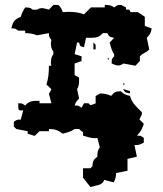

<svg xmlns="http://www.w3.org/2000/svg" viewBox="-20 -550 660 777"><path d="M483 -206C483 -206 484 -214 482 -214C477 -214 479 -202 483 -206ZM478 -190C487 -174 487 -176 506 -172V-181ZM430 -162C411 -170 403 -171 384 -172C375 -156 374 -152 374 -134L346 -124V-115L298 -105C302 -89 300 -90 316 -86V-1C335 4 347 9 362 9C365 9 370 9 374 8L384 46C375 59 374 65 374 84C358 97 356 100 354 122L346 131H316V169L346 207L384 197C399 188 396 189 402 178L440 188C448 172 449 169 450 150L496 141V93L534 84L524 37C542 37 546 36 562 27V8C548 -1 551 -1 534 -1C550 -17 555 -28 562 -49L544 -67L554 -86V-96C532 -118 514 -133 506 -162C487 -166 483 -169 468 -181C446 -179 443 -178 430 -162ZM298 -39 308 -30ZM196 -530 178 -511C166 -514 158 -517 150 -517C144 -517 137 -516 130 -511H112C102 -520 98 -519 82 -520C73 -506 69 -498 64 -482C38 -471 32 -462 26 -435C43 -435 40 -435 54 -426H82V-416C101 -415 111 -415 130 -407L178 -416C178 -399 179 -402 188 -388C188 -385 186 -381 186 -378C186 -363 187 -353 196 -341V-331C187 -319 186 -308 186 -293C186 -290 188 -287 188 -284H178C178 -256 176 -234 168 -208L188 -189L178 -170L188 -132H140V-142C112 -142 98 -142 82 -123C68 -132 71 -132 54 -132V-118C54 -108 55 -103 64 -103C66 -103 70 -103 74 -104L64 -66C47 -66 50 -66 36 -57V-38L46 -28L92 -19V-9L120 0L140 -19H178V-28C204 -27 213 -24 234 -9C252 -14 269 -18 282 -28H300C309 -18 316 -16 328 -9H338C350 -16 358 -18 367 -28H404C418 -37 426 -42 442 -47C441 -65 440 -69 432 -85L414 -95L404 -104C400 -124 394 -140 394 -159C394 -163 395 -166 396 -170C379 -170 381 -170 367 -161V-114C354 -118 349 -121 338 -132H320L310 -114C296 -123 299 -123 282 -123C286 -136 289 -140 300 -151L292 -189C299 -200 300 -212 300 -226V-236L282 -246V-293L310 -303V-322L282 -331L292 -378H300C304 -362 304 -363 320 -359L328 -397H348C367 -397 382 -399 396 -416H414C423 -400 423 -401 442 -397L424 -378C429 -359 432 -344 442 -331V-322C433 -313 432 -311 432 -300V-293C443 -288 451 -285 458 -285C464 -285 471 -287 480 -293L528 -284L546 -303V-322L556 -331L574 -341L584 -350L574 -397C587 -410 590 -415 594 -435L566 -445V-482L538 -501H508C502 -513 508 -511 490 -511V-520L470 -530C453 -530 456 -529 442 -520C429 -529 423 -530 404 -530V-520H348L320 -492C299 -500 279 -502 258 -502C250 -502 242 -501 234 -501C230 -514 227 -519 216 -530ZM367 -369 358 -378V-350H367ZM358 -322 367 -312ZM418 -316C416 -316 416 -316 416 -313C416 -311 417 -308 418 -308C418 -308 419 -308 420 -309V-312C420 -314 419 -316 418 -316Z"/></svg>

Font: GNUTypewriter
Style: Standard
Weight: 400
Version: Version 001.000